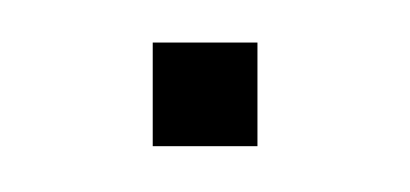

<svg xmlns="http://www.w3.org/2000/svg" viewBox="-20 -456 188 88"><path d="M50 -389V-436.5H98V-389Z"/></svg>

Font: Big Shoulders Thin
Style: Regular
Weight: 100
Version: Version 2.002